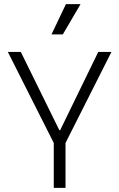

<svg xmlns="http://www.w3.org/2000/svg" viewBox="-20 -912 579 932"><path d="M241 0V-218L18 -660H81L268 -280H272L457 -660H521L298 -218V0ZM285 -745H230L300 -892H371Z"/></svg>

Font: Bricolage Grotesque 12pt ExtraLight
Style: Regular
Weight: 200
Designer: Mathieu Triay
Foundry: Atelier Triay
Version: Version 1.001; ttfautohint (v1.8.4.7-5d5b);gftools[0.9.33.de